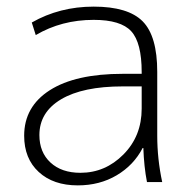

<svg xmlns="http://www.w3.org/2000/svg" viewBox="-20 -550 578 580"><path d="M263 -530Q367 -530 411 -485.5Q455 -441 455 -333V-140Q455 -70 470 0H424Q415 -46 413 -103H411Q384 -51 332.5 -20.5Q281 10 215 10Q141 10 97 -30.5Q53 -71 53 -140Q53 -228 130.5 -277.5Q208 -327 351 -327H408V-332Q408 -421 376.5 -455.5Q345 -490 263 -490Q166 -490 88 -444L76 -482Q160 -530 263 -530ZM99 -142Q99 -90 132.5 -59Q166 -28 223 -28Q298 -28 353 -83.5Q408 -139 408 -222V-289H351Q230 -289 164.5 -250Q99 -211 99 -142Z"/></svg>

Font: M PLUS 1p Light
Style: Regular
Weight: 300
Version: Version 1.061